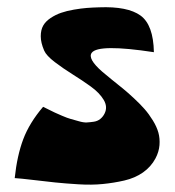

<svg xmlns="http://www.w3.org/2000/svg" viewBox="-20 -494 475 522"><path d="M97.2 -203.6Q97.7 -203.6 110.6 -197Q123.5 -190.4 128.9 -188Q134.3 -185.5 148.9 -179.2Q163.6 -172.9 171.9 -170.7Q180.2 -168.5 193.6 -164.6Q207 -160.6 216.1 -161.1Q225.1 -161.6 235.1 -163.1Q245.1 -164.6 252.4 -170.4Q259.8 -176.3 264.2 -185.1Q273.4 -203.1 262 -222.4Q250.5 -241.7 226.8 -258.8Q203.1 -275.9 177.2 -292Q151.4 -308.1 128.7 -325.4Q106 -342.8 100.1 -356.4Q90.8 -377.9 90.8 -395.3Q90.8 -412.6 97.4 -424.3Q104 -436 117.7 -445.1Q131.3 -454.1 146.2 -459.2Q161.1 -464.4 180.9 -467.8Q200.7 -471.2 216.1 -472.4Q231.4 -473.6 249.5 -474.1Q327.1 -477.1 362.1 -451.7Q397 -426.3 398.4 -352.1Q248 -375 229.5 -350.6Q217.3 -334.5 258.3 -298.8Q266.6 -291.5 283.9 -277.6Q301.3 -263.7 314.2 -253.2Q327.1 -242.7 344.2 -226.8Q361.3 -210.9 373 -197.5Q384.8 -184.1 395.5 -166.7Q406.2 -149.4 410.6 -133.5Q415 -117.7 413.6 -99.4Q412.1 -81.1 402.8 -63.5Q390.6 -40.5 368.7 -25.1Q346.7 -9.8 317.9 -3.2Q289.1 3.4 259.3 6.3Q229.5 9.3 193.6 7.1Q157.7 4.9 129.6 2Q101.6 -1 68.8 -4.9Q36.1 -8.8 20 -9.8Q26.4 -70.8 43.2 -115.5Q60.1 -160.2 97.2 -203.6Z"/></svg>

Font: Some Time Later
Style: Regular
Weight: 400
Version: Version 003.300